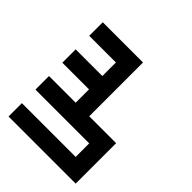

<svg xmlns="http://www.w3.org/2000/svg" viewBox="-65 -522 631 631"><g transform="rotate(-45 250.5 -206.0)"><path d="M250 -362H312V-238H375V-362H438V-175H375H312H250H188V-50H125H62H0V-362H62V-112H125V-362H188V-238H250Z"/></g></svg>

Font: Jawi Kufi
Style: Medium
Weight: 500
Version: Version 2.3